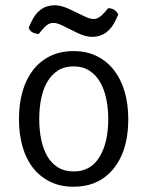

<svg xmlns="http://www.w3.org/2000/svg" viewBox="-20 -697 559 729"><path d="M397 -41Q344 12 259 12Q209 12 170.5 -7Q132 -26 105.5 -59.5Q79 -93 65.5 -140.5Q52 -188 52 -245Q52 -302 65.5 -349.5Q79 -397 105.5 -431Q132 -465 170.5 -484Q209 -503 259 -503Q309 -503 347.5 -484Q386 -465 412.5 -431Q439 -397 453 -349.5Q467 -302 467 -245Q467 -111 397 -41ZM260 -46Q324 -46 357.5 -100.5Q391 -155 391 -245Q391 -285 383.5 -321.5Q376 -358 360 -385.5Q344 -413 319 -429Q294 -445 259 -445Q225 -445 200.5 -429.5Q176 -414 160 -387Q144 -360 136.5 -323.5Q129 -287 129 -245Q129 -203 136.5 -167Q144 -131 159.5 -104Q175 -77 200 -61.5Q225 -46 260 -46ZM276 -571 215 -601Q197 -610 182 -610Q171 -610 161.5 -604Q152 -598 140 -584L127 -568Q96 -570 89 -592L98 -612Q127 -677 188 -677Q212 -677 242 -663L303 -634Q311 -630 319 -627.5Q327 -625 335 -625Q355 -624 378 -651L391 -666Q418 -665 429 -642L420 -622Q390 -557 330 -557Q306 -557 276 -571Z"/></svg>

Font: Signika
Style: Light
Weight: 300
Designer: Anna Giedrys
Foundry: Anna Giedrys
Version: Version 1.001